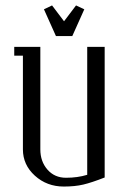

<svg xmlns="http://www.w3.org/2000/svg" viewBox="-20 -684 468 704"><path d="M32.2 -480V-512.2H127.9V-136.2Q127.9 -91.8 154.1 -62Q180.2 -32.2 222.2 -32.2Q264.2 -32.2 299.8 -43V-512.2H363.8V-33.2Q316.4 -14.6 285.6 -7.3Q254.9 0 213.9 0Q151.9 0 107.9 -39.8Q64 -79.6 64 -136.2V-480ZM141.1 -649.9 170.9 -664.1 214.8 -606 258.8 -664.1 289.1 -649.9 245.1 -551.8H185.1Z"/></svg>

Font: Gawaa
Style: Regular
Weight: 400
Designer: T. Christopher White
Version: Version 1.0